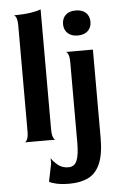

<svg xmlns="http://www.w3.org/2000/svg" viewBox="-62 -753 645 1039"><g transform="rotate(-5 260.5 -233.0)"><path d="M50 0Q57 0 64 -14Q71 -28 71 -60V-630Q71 -662 64.5 -676Q58 -690 51 -690Q109 -690 147.5 -696.5Q186 -703 199 -710V-60Q199 -28 205.5 -14Q212 0 219 0ZM273 244Q231 244 202.5 237.5Q174 231 163 224L183 127V97Q193 115 217 135Q241 155 275 155Q308 155 321 123.5Q334 92 334 26V-408Q334 -440 327.5 -454Q321 -468 314 -468H462V10Q462 100 440 151Q418 202 376 223Q334 244 273 244ZM387 -551Q353 -551 333 -569.5Q313 -588 313 -619Q313 -650 332.5 -668.5Q352 -687 387 -687Q423 -687 442.5 -668.5Q462 -650 462 -619Q462 -588 442 -569.5Q422 -551 387 -551Z"/></g></svg>

Font: Red Rose SemiBold
Style: Regular
Weight: 600
Designer: Jaikishan Patel
Version: Version 2.000